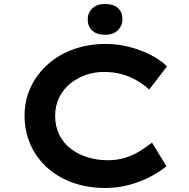

<svg xmlns="http://www.w3.org/2000/svg" viewBox="-20 -931 946 961"><path d="M506 10Q421 10 347.5 -15.5Q274 -41 219 -89.5Q164 -138 133.5 -205Q103 -272 103 -352Q103 -430 134 -495.5Q165 -561 220.5 -610Q276 -659 349.5 -685Q423 -711 508 -711Q570 -711 628 -696Q686 -681 734.5 -656Q783 -631 816 -599L727 -483Q699 -508 665 -528Q631 -548 590 -559.5Q549 -571 499 -571Q453 -571 410 -556Q367 -541 332 -513Q297 -485 276.5 -443.5Q256 -402 256 -351Q256 -298 277 -256Q298 -214 335 -186Q372 -158 419.5 -143.5Q467 -129 519 -129Q569 -129 610 -142.5Q651 -156 683.5 -177Q716 -198 741 -217L813 -99Q785 -75 738 -49.5Q691 -24 631.5 -7Q572 10 506 10ZM506 -757Q464 -757 441.5 -778Q419 -799 419 -834Q419 -866 441.5 -888.5Q464 -911 506 -911Q548 -911 570.5 -890.5Q593 -870 593 -834Q593 -803 570.5 -780Q548 -757 506 -757Z"/></svg>

Font: Lexend Peta SemiBold
Style: Regular
Weight: 600
Designer: Bonnie Shaver-Troup, Thomas Jockin
Foundry: Lexend
Version: Version 1.007